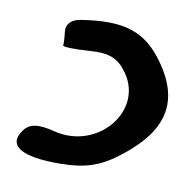

<svg xmlns="http://www.w3.org/2000/svg" viewBox="-117 -996 1033 1050"><g transform="rotate(15 399.0 -471.0)"><path d="M217 -853C169 -841 144 -809 152 -771C159 -738 164 -702 163 -694C162 -686 225 -689 306 -702C417 -720 469 -705 526 -638C679 -457 490 -187 238 -228C140 -244 94 -231 67 -183C13 -87 102 -45 313 -65C457 -79 536 -114 638 -212C830 -395 848 -562 696 -742C576 -884 451 -912 217 -853Z"/></g></svg>

Font: Hussar Skorodowane
Style: Ky
Weight: 700
Foundry: Cannot Into Space Fonts
Version: Version 0.892